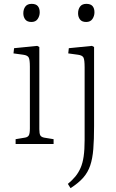

<svg xmlns="http://www.w3.org/2000/svg" viewBox="-20 -747 600 996"><path d="M61 0V-25L109 -33Q123 -35 129 -44Q135 -53 135 -81V-401Q135 -437 129 -448.5Q123 -460 101 -463L50 -470L53 -497L173 -509L184 -503V-77Q184 -54 189 -45Q194 -36 209 -33L258 -25V0ZM143 -633Q121 -633 111 -646Q101 -659 101 -678Q101 -699 111.5 -713Q122 -727 144 -727Q166 -727 176 -715.5Q186 -704 186 -683Q186 -664 175.5 -648.5Q165 -633 143 -633ZM346 229 332 207Q355 188 371 168.5Q387 149 398 124Q409 99 414 64Q419 29 419 -20V-397Q419 -437 413 -448.5Q407 -460 385 -463L334 -470L337 -497L457 -509L468 -503V-93Q468 -23 464 26.5Q460 76 448 111.5Q436 147 412 174.5Q388 202 346 229ZM427 -633Q405 -633 395 -646Q385 -659 385 -678Q385 -699 395.5 -713Q406 -727 428 -727Q450 -727 460 -715.5Q470 -704 470 -683Q470 -664 459.5 -648.5Q449 -633 427 -633Z"/></svg>

Font: Literata ExtraLight
Style: Regular
Weight: 250
Designer: Latin by Veronika Burian and Jose Scaglione. Greek by Irene Vlachou. Cyrillic by Vera Evstafieva.
Foundry: TypeTogether
Version: Version 3.103;gftools[0.9.29]